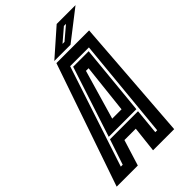

<svg xmlns="http://www.w3.org/2000/svg" viewBox="-290 -941 1034 1034"><g transform="rotate(-45 227.0 -424.0)"><path d="M-39.5 0 201.5 -700H450.5L398.5 0H237.5L254 -148H167.5L121.5 0ZM52.5 -60.5H67L115.5 -206H329L315 -60.5H329.5L385 -636H242ZM120 -220 251.5 -622.5H369.5L330.5 -220ZM202.5 -276H273.5L304.5 -558H284.5ZM201.5 -716 351.5 -848H495L325 -716ZM298 -750H313L387.5 -813H371.5Z"/></g></svg>

Font: Tourney Condensed Regular
Style: Bold Italic
Weight: 700
Width: 3
Italic angle: -12°
Designer: Tyler Finck
Foundry: Etcetera Type Co
Version: Version 1.010; ttfautohint (v1.8.3)